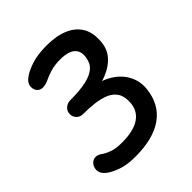

<svg xmlns="http://www.w3.org/2000/svg" viewBox="-188 -796 917 917"><g transform="rotate(-45 270.5 -337.0)"><path d="M30 -114Q42 -131 60 -133Q78 -135 100 -118Q117 -107 140 -99.5Q163 -92 203 -92Q277 -92 318 -118Q359 -144 364 -194Q368 -236 353 -261Q338 -286 309.5 -298.5Q281 -311 244 -315.5Q207 -320 166 -320Q146 -320 133.5 -333Q121 -346 121 -363Q121 -385 136 -397.5Q151 -410 169 -410Q235 -410 277.5 -419.5Q320 -429 342 -449.5Q364 -470 368 -506Q371 -532 360.5 -549Q350 -566 327.5 -574Q305 -582 273 -582Q236 -582 208 -573.5Q180 -565 162 -556Q143 -546 122.5 -545Q102 -544 90 -559Q79 -575 82 -594.5Q85 -614 106 -629Q125 -645 168 -660Q211 -675 274 -675Q340 -675 386 -655.5Q432 -636 454.5 -597.5Q477 -559 471 -500Q467 -457 440.5 -426.5Q414 -396 371.5 -378Q329 -360 275 -354L280 -381Q342 -374 385.5 -346.5Q429 -319 450 -278Q471 -237 466 -189Q456 -96 388.5 -47.5Q321 1 199 1Q142 1 104 -13Q66 -27 46 -43Q25 -60 22.5 -78.5Q20 -97 30 -114Z"/></g></svg>

Font: Edu SA Beginner SemiBold
Style: Regular
Weight: 600
Version: Version 1.003